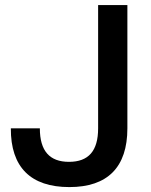

<svg xmlns="http://www.w3.org/2000/svg" viewBox="-20 -739 603 769"><path d="M257.8 10.3C411.1 10.3 490.2 -69.3 490.2 -225.1V-718.8H373V-225.1C373 -134.3 334.5 -90.8 256.3 -90.8C178.7 -90.8 139.6 -134.3 139.6 -225.1H23.4C22.5 -69.3 103 10.3 257.8 10.3Z"/></svg>

Font: Winston Medium
Style: Regular
Weight: 500
Designer: Vernon Adams, Kim Jin-seong, David Berlow, Cristiano Sobral
Foundry: The Winston Project Authors
Version: Version 3.004